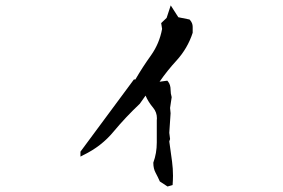

<svg xmlns="http://www.w3.org/2000/svg" viewBox="-20 -741 1040 705"><path d="M543 -142.6V-144Q555.7 -178.2 555.7 -217.8V-299.3Q556.2 -303.2 556.2 -306.6Q556.2 -328.6 542.5 -345.2Q524.4 -366.7 514.6 -389.6H514.2L493.2 -359.9Q441.4 -311 397.5 -258.3Q352.5 -203.6 286.6 -171.9L275.4 -166V-181.6V-184.1L471.7 -449.2H475.6H477.1Q503.4 -494.6 534.7 -538.1Q565.4 -581.5 575.2 -634.8L571.8 -656.2L591.8 -675.3L606.9 -721.2L634.8 -677.7L675.8 -669.4L677.7 -667.5Q687.5 -656.2 687.5 -642.6V-620.6Q668.9 -563.5 628.4 -519Q594.2 -481.9 565.9 -440.9L594.2 -444.8L597.2 -441.4Q606.4 -429.7 606.4 -411.1Q606.4 -397 610.4 -384.3L604.5 -344.7L606.4 -325.2L601.6 -253.4L604.5 -230.5L601.6 -221.7L611.8 -147.5Q615.2 -121.6 615.2 -95.7Q615.2 -81.1 613.8 -61.5L595.2 -56.2L566.9 -74.7Q559.6 -91.3 551.3 -106.7Q543 -122.1 543 -142.6Z"/></svg>

Font: Bakudai
Style: Bold
Weight: 700
Version: Version 1.48